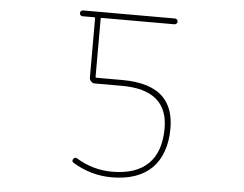

<svg xmlns="http://www.w3.org/2000/svg" viewBox="-52 -817 1104 868"><g transform="rotate(5 500.0 -383.0)"><path d="M484.4 -12.7Q390.6 -12.7 308.6 -62.5Q296.9 -69.3 304.7 -80.1Q311.5 -90.8 322.3 -84Q397.5 -38.1 484.4 -38.1Q592.8 -38.1 648.4 -92.8Q704.1 -147.5 704.1 -253.9Q704.1 -428.7 495.1 -428.7H372.1Q362.3 -428.7 355 -436Q347.7 -443.4 347.7 -453.1V-722.7Q347.7 -726.6 342.8 -726.6H290Q285.2 -726.6 281.2 -730.5Q277.3 -734.4 277.3 -739.7Q277.3 -745.1 281.2 -749Q285.2 -752.9 290 -752.9H707Q712.9 -752.9 716.8 -749Q720.7 -745.1 720.7 -739.7Q720.7 -734.4 716.8 -730.5Q712.9 -726.6 707 -726.6H377.9Q373 -726.6 373 -722.7V-459Q373 -455.1 377.9 -455.1H495.1Q623 -455.1 681.6 -396.5Q730.5 -346.7 730.5 -255.9Q730.5 -196.3 713.9 -151.4Q698.2 -106.4 667 -75.2Q603.5 -12.7 484.4 -12.7Z"/></g></svg>

Font: Rounded Mgen+ 1m thin
Style: Regular
Weight: 100
Designer: [Source Han Sans]
Ryoko NISHIZUKA  (kana & ideographs); Paul D. Hunt (Latin, Greek & Cyrillic); Wenlong ZHANG  (bopomofo
Version: Version 1.059.20150602